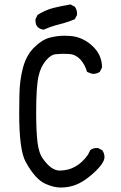

<svg xmlns="http://www.w3.org/2000/svg" viewBox="-20 -848 540 860"><path d="M251 -8Q221 -8 185 -24Q139 -43 95 -123Q66 -175 66 -339Q66 -360 67 -424.5Q68 -489 83 -545Q98 -601 133 -635.5Q168 -670 201.5 -679Q235 -688 268 -688L292 -687Q348 -684 392.5 -643.5Q437 -603 437 -546L427 -526Q413 -517 396 -517Q391 -517 370 -526Q360 -560 339.5 -582Q319 -604 292 -606L265 -607Q251 -607 229 -605Q207 -603 184.5 -575.5Q162 -548 153 -508Q142 -463 142 -344Q142 -260 148 -210.5Q154 -161 173 -136Q210 -84 247 -84Q324 -84 374 -155L384 -175Q395 -185 413 -185H419L438 -175Q448 -161 448 -144Q448 -117 396 -70Q354 -33 319 -20Q288 -8 251 -8ZM176 -715Q139 -720 139 -755V-762L148 -781Q182 -803 219.5 -812.5Q257 -822 296 -828L315 -818Q325 -805 325 -787V-781L315 -762Q282 -748 245.5 -739Q209 -730 176 -715Z"/></svg>

Font: Xiaolai SC
Style: Regular
Weight: 400
Designer: Nozomi Seto 瀬戸のぞみ
Version: Version 3.11;December 4, 2020;FontCreator 13.0.0.2613 64-bit